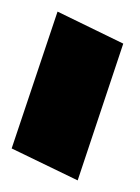

<svg xmlns="http://www.w3.org/2000/svg" viewBox="-26 -958 241 331"><path d="M-5.9 -702.1 73.2 -938 186.5 -882.8 107.9 -647Z"/></svg>

Font: Gap Sans
Style: Black
Weight: 400
Designer: Alexandre Liziard and Etienne Ozeray
Foundry: Interstices.io
Version: Version 1.6.1 - December 3. 2014